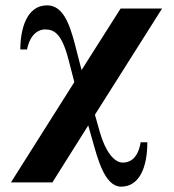

<svg xmlns="http://www.w3.org/2000/svg" viewBox="-20 -493 652 718"><path d="M431 -461 285 -231 260 -328C239 -408 214 -473 156 -473C78 -473 56 -381 56 -308H81C94 -371 129 -383 148 -383C184 -383 211 -366 236 -271L258 -186L21 189H176L310 -24L325 29C344 95 370 205 433 205C500 205 531 135 531 39H506C495 106 460 115 439 115C407 115 374 74 353 0L335 -64L586 -461Z"/></svg>

Font: XITS Math
Style: Bold
Weight: 700
Designer: MicroPress Inc., with final additions and corrections provided by Coen Hoffman, Elsevier (retired)
Version: Version 1.105